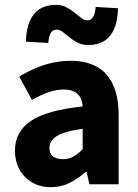

<svg xmlns="http://www.w3.org/2000/svg" viewBox="-20 -759 567 791"><path d="M189.8 12Q144.5 12 111.2 -8Q78 -27.9 59.7 -61.8Q41.5 -95.7 41.5 -137.6Q41.5 -216.9 107.5 -261Q173.5 -305 320.6 -320.5Q319 -341.6 311 -357.2Q303 -372.9 286.2 -381.5Q269.5 -390.1 242.6 -390.1Q211.7 -390.1 179.7 -379Q147.7 -368 111.4 -347.4L59.3 -443.4Q90.8 -462.6 125 -477.4Q159.2 -492.2 195.8 -500.3Q232.4 -508.5 271.4 -508.5Q334.6 -508.5 378.7 -484Q422.8 -459.5 445.8 -409.7Q468.8 -360 468.8 -283.7V0H348.2L337 -50.6H333Q301.7 -23.2 266.9 -5.6Q232.1 12 189.8 12ZM239.2 -103.3Q264.2 -103.3 282.8 -114.1Q301.4 -124.9 320.6 -144.3V-228.2Q268.1 -221.3 238.2 -210Q208.4 -198.6 195.9 -183.2Q183.5 -167.8 183.5 -149Q183.5 -125.8 198.6 -114.5Q213.7 -103.3 239.2 -103.3ZM342.8 -573.4Q319.5 -573.4 300.4 -583.1Q281.2 -592.7 266 -605.3Q250.8 -617.9 238.1 -627.5Q225.4 -637.2 213.3 -637.2Q198.5 -637.2 190 -624.3Q181.6 -611.5 178.7 -582L86.8 -587.3Q88 -639.4 102.9 -672.7Q117.8 -706.1 144.8 -722.5Q171.8 -739 210.4 -739Q234.4 -739 253.1 -729.3Q271.8 -719.7 287 -707.1Q302.1 -694.5 314.9 -684.9Q327.7 -675.2 339.8 -675.2Q354.6 -675.2 363.1 -688.2Q371.6 -701.3 374.2 -730.4L466.1 -725.1Q465 -674 450.5 -640.2Q436 -606.5 408.7 -589.9Q381.4 -573.4 342.8 -573.4Z"/></svg>

Font: Source Sans Variable
Style: Regular
Weight: 200
Designer: Paul D. Hunt
Foundry: Adobe Systems Incorporated
Version: Version 3.006;hotconv 1.0.111;makeotfexe 2.5.65597